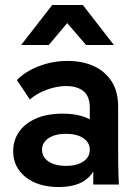

<svg xmlns="http://www.w3.org/2000/svg" viewBox="-20 -742 556 772"><path d="M355 0V-164L341 -206V-309Q341 -355 315.5 -375.5Q290 -396 245 -396Q210 -396 170 -382Q130 -368 100 -342L48 -420Q82 -455 136.5 -476Q191 -497 252 -497Q312 -497 357.5 -476Q403 -455 429 -414.5Q455 -374 455 -314V-157Q455 -117 455.5 -78.5Q456 -40 458 0ZM216 10Q133 10 83 -30Q33 -70 33 -134Q33 -177 56 -211Q79 -245 123.5 -265Q168 -285 232 -285Q319 -285 363.5 -246.5Q408 -208 408 -145H378Q378 -71 338 -30.5Q298 10 216 10ZM245 -75Q289 -75 315 -92.5Q341 -110 341 -140Q341 -169 315 -186.5Q289 -204 245 -204Q202 -204 175.5 -186.5Q149 -169 149 -140Q149 -110 175.5 -92.5Q202 -75 245 -75ZM65 -561 190 -722H313L438 -561H326L217 -688H283L176 -561Z"/></svg>

Font: SUSE SemiBold
Style: Regular
Weight: 600
Designer: Rene Bieder
Foundry: SUSE
Version: Version 1.000